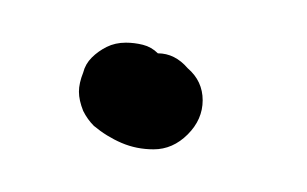

<svg xmlns="http://www.w3.org/2000/svg" viewBox="-20 -294 144 90"><path d="M68 -262Q75 -256 75 -247Q75 -238 68 -231Q61 -224 52 -224Q44 -224 37 -227Q30 -230 24 -235Q21 -238 19 -242Q17 -247 17 -251Q17 -255 19 -260Q20 -264 23 -267Q26 -270 30 -272Q34 -274 39 -274Q43 -274 47 -273Q51 -272 54 -269Q62 -269 68 -262Z"/></svg>

Font: FRB American Cursive Guidelines Dotted Extrabold
Style: Bold Italic
Weight: 800
Italic angle: -25°
Version: Version 2.0;Modular Font Editor K font №1